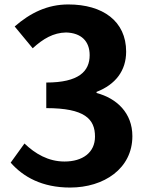

<svg xmlns="http://www.w3.org/2000/svg" viewBox="-20 -787 676 863"><path d="M28 -56C84 8 169 56 295 56C447 56 575 -29 575 -175C575 -279 505 -345 414 -369V-374C499 -407 547 -469 547 -555C547 -692 442 -767 287 -767C193 -767 116 -729 46 -668L127 -570C174 -613 220 -640 277 -641C345 -639 383 -602 383 -539C383 -467 335 -416 188 -416V-301C361 -301 407 -252 407 -173C407 -101 351 -61 270 -61C197 -61 138 -96 90 -142Z"/></svg>

Font: GenEiGothic-pro-Regular
Style: Bold
Weight: 700
Designer: Ryoko NISHIZUKA (kana & ideographs); Paul D. Hunt (Latin, Greek & Cyrillic); Wenlong ZHANG (bopomofo); Sandoll Communica
Foundry: Adobe Systems Incorporated; o_tamon
Version: Version 1.000.140830